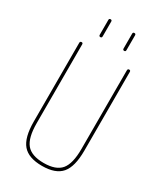

<svg xmlns="http://www.w3.org/2000/svg" viewBox="-229 -1019 957 1118"><g transform="rotate(30 250.0 -460.5)"><path d="M80.1 -190.4V-719.7Q80.1 -729.5 89.8 -730Q99.6 -730.5 99.6 -719.7V-190.4Q99.6 -92.8 133.8 -51.3Q168 -9.8 250 -9.8Q332 -9.8 366.2 -50.8Q400.4 -91.8 400.4 -190.4V-719.7Q400.4 -729.5 410.2 -730Q419.9 -730.5 419.9 -719.7V-190.4Q419.9 -83 380.4 -36.6Q340.8 9.8 250 9.8Q159.2 9.8 119.6 -36.6Q80.1 -83 80.1 -190.4ZM320.3 -820.3V-919.9Q320.3 -929.7 330.1 -929.7Q339.8 -929.7 339.8 -919.9V-820.3Q339.8 -809.6 330.1 -809.6Q320.3 -809.6 320.3 -820.3ZM160.2 -820.3V-919.9Q160.2 -929.7 169.9 -929.7Q179.7 -929.7 179.7 -919.9V-820.3Q179.7 -809.6 169.9 -809.6Q160.2 -809.6 160.2 -820.3Z"/></g></svg>

Font: Rounded Mgen+ 1m thin
Style: Regular
Weight: 100
Designer: [Source Han Sans]
Ryoko NISHIZUKA  (kana & ideographs); Paul D. Hunt (Latin, Greek & Cyrillic); Wenlong ZHANG  (bopomofo
Version: Version 1.059.20150602